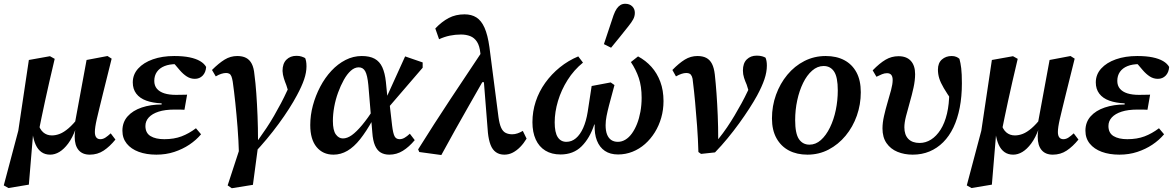

<svg xmlns="http://www.w3.org/2000/svg" viewBox="-31 -806 6219 1018"><path d="M14 191 -11 177 66 -113 122 -488 234 -508 259 -494Q243 -427 230.5 -372Q218 -317 208 -271Q198 -225 189.5 -184Q181 -143 173 -103L144 -91L122 173ZM235 14Q208 14 189 0.5Q170 -13 158.5 -38Q147 -63 142 -98L170 -156Q179 -121 198 -104.5Q217 -88 244 -88Q265 -88 286.5 -96.5Q308 -105 332.5 -126Q357 -147 385 -183L392 -124H371Q353 -75 330.5 -45Q308 -15 284 -0.5Q260 14 235 14ZM445 14Q406 14 385.5 -10.5Q365 -35 365 -81Q365 -99 368 -116.5Q371 -134 374 -149L366 -152L428 -488L539 -509L561 -495L515 -310Q504 -265 496 -232.5Q488 -200 482.5 -176Q477 -152 474.5 -135Q472 -118 472 -106Q472 -87 479.5 -77.5Q487 -68 501 -68Q515 -68 528 -76.5Q541 -85 556 -99L581 -66Q551 -29 518.5 -7.5Q486 14 445 14Z M798 14Q745 14 704.5 -1Q664 -16 641 -44.5Q618 -73 618 -113Q618 -158 645.5 -189Q673 -220 720.5 -236Q768 -252 826 -252V-258Q779 -260 744.5 -272.5Q710 -285 691.5 -309.5Q673 -334 673 -369Q673 -411 701.5 -442.5Q730 -474 779.5 -491.5Q829 -509 893 -509Q940 -509 974 -502Q1008 -495 1030 -482Q1052 -469 1062 -451Q1060 -422 1043.5 -405Q1027 -388 1002 -388Q979 -388 959.5 -400.5Q940 -413 922 -434L882 -481H974L976 -459Q959 -463 942.5 -464.5Q926 -466 903 -466Q867 -466 841 -455.5Q815 -445 801 -425Q787 -405 787 -377Q787 -352 801 -335.5Q815 -319 840.5 -311Q866 -303 902 -303Q922 -303 934.5 -303.5Q947 -304 961 -304L947 -224Q938 -225 923.5 -225Q909 -225 894 -225Q844 -225 810 -214Q776 -203 758 -183.5Q740 -164 740 -138Q740 -101 767 -84.5Q794 -68 840 -68Q892 -68 931.5 -83Q971 -98 1008 -126L1035 -94Q1009 -63 973 -39Q937 -15 893 -0.5Q849 14 798 14Z M1198 192 1176 177 1244 -31 1338 -36 1310 174ZM1236 11Q1234 -62 1228.5 -131.5Q1223 -201 1216.5 -262.5Q1210 -324 1203 -373Q1200 -391 1196 -401Q1192 -411 1185 -415Q1178 -419 1168 -419Q1156 -419 1142 -414.5Q1128 -410 1113 -401L1093 -435Q1129 -471 1160 -490Q1191 -509 1227 -509Q1255 -509 1274 -499Q1293 -489 1304 -467.5Q1315 -446 1318 -411Q1324 -367 1328 -310.5Q1332 -254 1334.5 -191Q1337 -128 1337 -64H1338Q1361 -96 1382 -127.5Q1403 -159 1422 -192Q1441 -225 1458.5 -258Q1476 -291 1491 -324Q1500 -341 1506 -356.5Q1512 -372 1516 -386L1504 -301L1487 -355Q1480 -372 1474 -391Q1468 -410 1467 -430Q1467 -469 1487.5 -489.5Q1508 -510 1541 -510Q1557 -510 1568.5 -506Q1580 -502 1587 -498Q1590 -491 1592 -480.5Q1594 -470 1594 -454Q1594 -422 1581.5 -385Q1569 -348 1543 -300Q1526 -268 1501.5 -229.5Q1477 -191 1446.5 -149.5Q1416 -108 1383 -68.5Q1350 -29 1316 7Z M1737 14Q1681 14 1647.5 -26.5Q1614 -67 1614 -143Q1614 -195 1628 -247Q1642 -299 1667 -346.5Q1692 -394 1726 -430.5Q1760 -467 1801 -488Q1842 -509 1887 -509Q1929 -509 1955.5 -494.5Q1982 -480 1996 -449.5Q2010 -419 2015 -372L2023 -291L2032 -279L2048 -140Q2053 -99 2061 -83.5Q2069 -68 2088 -68Q2101 -68 2114 -75.5Q2127 -83 2142 -97L2168 -63Q2138 -27 2105 -6.5Q2072 14 2033 14Q2007 14 1988 3Q1969 -8 1957.5 -34Q1946 -60 1943 -104L1922 -355Q1917 -407 1905.5 -428Q1894 -449 1871 -449Q1849 -449 1829 -431Q1809 -413 1792 -382.5Q1775 -352 1761.5 -315Q1748 -278 1741 -239Q1734 -200 1734 -165Q1734 -115 1749.5 -93.5Q1765 -72 1787 -72Q1810 -72 1834.5 -89.5Q1859 -107 1889 -143Q1919 -179 1956 -236L1968 -170H1945Q1911 -109 1878.5 -68Q1846 -27 1811 -6.5Q1776 14 1737 14ZM2019 -225 2008 -267 2117 -507 2210 -475V-447Z M2192 0 2186 -14Q2271 -150 2357 -280Q2443 -410 2530 -540L2546 -370H2526Q2489 -305 2453 -242Q2417 -179 2381.5 -115.5Q2346 -52 2309 16ZM2643 14Q2617 14 2598.5 1Q2580 -12 2570 -38Q2560 -64 2556 -102L2530 -430L2523 -442L2516 -524Q2512 -563 2498 -584.5Q2484 -606 2462 -614.5Q2440 -623 2413 -623Q2383 -623 2354 -617Q2325 -611 2297 -598L2277 -655Q2311 -691 2348 -710.5Q2385 -730 2432 -730Q2469 -730 2495 -713.5Q2521 -697 2538 -659Q2555 -621 2564 -556L2612 -185Q2617 -149 2626 -129Q2635 -109 2650 -101.5Q2665 -94 2685 -94Q2699 -94 2713.5 -99Q2728 -104 2741 -112L2761 -71Q2746 -46 2727.5 -27Q2709 -8 2688 3Q2667 14 2643 14Z M2941 13Q2894 13 2860.5 -7.5Q2827 -28 2809.5 -66.5Q2792 -105 2792 -158Q2792 -215 2809.5 -268Q2827 -321 2860 -367Q2893 -413 2937.5 -449Q2982 -485 3035 -507L3060 -474Q3012 -435 2978.5 -382Q2945 -329 2927.5 -270.5Q2910 -212 2910 -157Q2910 -104 2926 -79Q2942 -54 2972 -54Q3000 -54 3022.5 -73Q3045 -92 3061 -127.5Q3077 -163 3085 -213L3106 -350L3207 -369L3227 -355L3198 -247Q3190 -216 3185 -190.5Q3180 -165 3180 -142Q3180 -113 3187.5 -93.5Q3195 -74 3209.5 -64Q3224 -54 3245 -54Q3266 -54 3285 -65.5Q3304 -77 3319.5 -98.5Q3335 -120 3346.5 -149Q3358 -178 3364.5 -213.5Q3371 -249 3371 -288Q3371 -348 3356 -392.5Q3341 -437 3314 -477L3352 -507Q3393 -485 3423 -451.5Q3453 -418 3470 -372.5Q3487 -327 3487 -270Q3487 -224 3475 -182Q3463 -140 3441 -104.5Q3419 -69 3389 -42.5Q3359 -16 3322.5 -1.5Q3286 13 3246 13Q3204 13 3176 -6Q3148 -25 3134 -60.5Q3120 -96 3122 -146H3120Q3096 -73 3052.5 -30Q3009 13 2941 13ZM3171 -572Q3184 -610 3196.5 -648.5Q3209 -687 3222 -725Q3230 -747 3239 -760Q3248 -773 3259 -779.5Q3270 -786 3284 -786Q3307 -786 3321 -772.5Q3335 -759 3335 -738Q3335 -720 3326.5 -704Q3318 -688 3301 -667Q3278 -638 3255.5 -610Q3233 -582 3209 -553Z M3672 0Q3670 -71 3665 -138Q3660 -205 3654.5 -265Q3649 -325 3643 -372Q3642 -390 3637.5 -400.5Q3633 -411 3626 -415Q3619 -419 3608 -419Q3596 -419 3582.5 -414.5Q3569 -410 3553 -401L3534 -435Q3569 -471 3600 -490Q3631 -509 3667 -509Q3695 -509 3714 -499Q3733 -489 3744 -467.5Q3755 -446 3759 -411Q3764 -366 3768 -310.5Q3772 -255 3774.5 -193.5Q3777 -132 3777 -69H3778Q3803 -100 3824 -131Q3845 -162 3864 -194Q3883 -226 3900.5 -258Q3918 -290 3934 -324Q3942 -340 3947.5 -355.5Q3953 -371 3958 -386L3945 -302L3928 -357Q3920 -375 3914 -393.5Q3908 -412 3908 -432Q3908 -471 3928.5 -491Q3949 -511 3981 -511Q3998 -511 4010 -507.5Q4022 -504 4028 -500Q4031 -493 4033 -482.5Q4035 -472 4035 -458Q4035 -424 4022 -385.5Q4009 -347 3983 -299Q3966 -268 3941.5 -230Q3917 -192 3888 -152Q3859 -112 3826.5 -72.5Q3794 -33 3760 2L3686 10Z M4250 14Q4194 14 4152 -8Q4110 -30 4086 -73Q4062 -116 4062 -178Q4062 -244 4083.5 -303.5Q4105 -363 4143.5 -409.5Q4182 -456 4234 -482.5Q4286 -509 4347 -509Q4404 -509 4445.5 -487Q4487 -465 4510 -422.5Q4533 -380 4533 -317Q4533 -252 4512 -192.5Q4491 -133 4452.5 -86.5Q4414 -40 4362.5 -13Q4311 14 4250 14ZM4261 -39Q4294 -39 4321.5 -63.5Q4349 -88 4369.5 -130Q4390 -172 4400.5 -223Q4411 -274 4411 -327Q4411 -397 4391.5 -426.5Q4372 -456 4336 -456Q4303 -456 4275 -431.5Q4247 -407 4227 -366Q4207 -325 4196 -274Q4185 -223 4185 -169Q4185 -98 4205 -68.5Q4225 -39 4261 -39Z M4808 14Q4764 14 4727.5 -1Q4691 -16 4669.5 -47Q4648 -78 4648 -125Q4648 -155 4656 -190.5Q4664 -226 4674.5 -261.5Q4685 -297 4693.5 -328.5Q4702 -360 4702 -382Q4702 -400 4694.5 -409Q4687 -418 4672 -418Q4659 -418 4645.5 -412.5Q4632 -407 4616 -399L4596 -433Q4633 -471 4664.5 -489.5Q4696 -508 4733 -508Q4776 -508 4798.5 -483Q4821 -458 4821 -413Q4821 -380 4812.5 -341Q4804 -302 4792.5 -262.5Q4781 -223 4772.5 -189Q4764 -155 4764 -131Q4764 -91 4785 -69.5Q4806 -48 4845 -48Q4877 -48 4905.5 -66Q4934 -84 4956 -118.5Q4978 -153 4990 -203.5Q5002 -254 5002 -318Q5002 -337 5001.5 -353Q5001 -369 5000 -386L5027 -367L5020 -267Q4990 -310 4973 -339Q4956 -368 4949 -390.5Q4942 -413 4942 -437Q4942 -472 4963 -490.5Q4984 -509 5015 -509Q5029 -509 5039.5 -504.5Q5050 -500 5056 -494Q5062 -473 5065.5 -444Q5069 -415 5069 -364Q5069 -294 5057.5 -235Q5046 -176 5024 -130Q5002 -84 4970 -52Q4938 -20 4897.5 -3Q4857 14 4808 14Z M5120 191 5095 177 5172 -113 5228 -488 5340 -508 5365 -494Q5349 -427 5336.5 -372Q5324 -317 5314 -271Q5304 -225 5295.5 -184Q5287 -143 5279 -103L5250 -91L5228 173ZM5341 14Q5314 14 5295 0.5Q5276 -13 5264.5 -38Q5253 -63 5248 -98L5276 -156Q5285 -121 5304 -104.5Q5323 -88 5350 -88Q5371 -88 5392.5 -96.5Q5414 -105 5438.5 -126Q5463 -147 5491 -183L5498 -124H5477Q5459 -75 5436.5 -45Q5414 -15 5390 -0.5Q5366 14 5341 14ZM5551 14Q5512 14 5491.5 -10.5Q5471 -35 5471 -81Q5471 -99 5474 -116.5Q5477 -134 5480 -149L5472 -152L5534 -488L5645 -509L5667 -495L5621 -310Q5610 -265 5602 -232.5Q5594 -200 5588.5 -176Q5583 -152 5580.5 -135Q5578 -118 5578 -106Q5578 -87 5585.5 -77.5Q5593 -68 5607 -68Q5621 -68 5634 -76.5Q5647 -85 5662 -99L5687 -66Q5657 -29 5624.5 -7.5Q5592 14 5551 14Z M5904 14Q5851 14 5810.5 -1Q5770 -16 5747 -44.5Q5724 -73 5724 -113Q5724 -158 5751.5 -189Q5779 -220 5826.5 -236Q5874 -252 5932 -252V-258Q5885 -260 5850.5 -272.5Q5816 -285 5797.5 -309.5Q5779 -334 5779 -369Q5779 -411 5807.5 -442.5Q5836 -474 5885.5 -491.5Q5935 -509 5999 -509Q6046 -509 6080 -502Q6114 -495 6136 -482Q6158 -469 6168 -451Q6166 -422 6149.5 -405Q6133 -388 6108 -388Q6085 -388 6065.5 -400.5Q6046 -413 6028 -434L5988 -481H6080L6082 -459Q6065 -463 6048.5 -464.5Q6032 -466 6009 -466Q5973 -466 5947 -455.5Q5921 -445 5907 -425Q5893 -405 5893 -377Q5893 -352 5907 -335.5Q5921 -319 5946.5 -311Q5972 -303 6008 -303Q6028 -303 6040.5 -303.5Q6053 -304 6067 -304L6053 -224Q6044 -225 6029.5 -225Q6015 -225 6000 -225Q5950 -225 5916 -214Q5882 -203 5864 -183.5Q5846 -164 5846 -138Q5846 -101 5873 -84.5Q5900 -68 5946 -68Q5998 -68 6037.5 -83Q6077 -98 6114 -126L6141 -94Q6115 -63 6079 -39Q6043 -15 5999 -0.5Q5955 14 5904 14Z"/></svg>

Font: Source Serif 4 SemiBold
Style: Italic
Weight: 600
Italic angle: -12°
Designer: Frank Grießhammer
Foundry: Adobe Systems Incorporated
Version: Version 4.004;hotconv 1.0.116;makeotfexe 2.5.65601